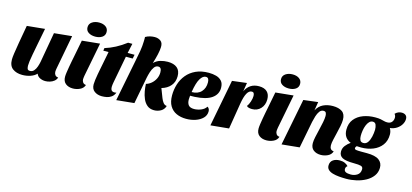

<svg xmlns="http://www.w3.org/2000/svg" viewBox="-74 -1325 4497 2096"><g transform="rotate(15 2174.5 -277.0)"><path d="M176 20Q110 20 67.5 -11.5Q25 -43 25 -115Q25 -138 31.5 -184Q38 -230 51.5 -309Q65 -388 87 -510L288 -530Q267 -422 252.5 -347.5Q238 -273 229 -224Q220 -175 216 -145Q212 -115 212 -96Q212 -76 217.5 -60Q223 -44 247 -44Q274 -44 291.5 -64.5Q309 -85 319 -114Q329 -143 334 -169L394 -510L594 -530L522 -149Q520 -140 518.5 -128Q517 -116 517 -107Q517 -88 528 -72Q539 -56 564 -54Q556 -29 535.5 -12.5Q515 4 488.5 12Q462 20 437 20Q404 20 375.5 6Q347 -8 337 -37Q310 -9 267 5.5Q224 20 176 20Z M838 -590Q792 -590 761.5 -610Q731 -630 731 -668Q731 -707 763.5 -728.5Q796 -750 842 -750Q888 -750 917 -729Q946 -708 946 -670Q946 -631 915 -610.5Q884 -590 838 -590ZM748 20Q698 20 666 -5.5Q634 -31 634 -83Q634 -102 638.5 -133Q643 -164 649 -198.5Q655 -233 661 -264Q667 -295 671 -314L709 -510L910 -530L836 -149Q835 -141 833 -129Q831 -117 831 -107Q831 -88 842 -72Q853 -56 878 -54Q866 -16 827.5 2Q789 20 748 20Z M1076 20Q1026 20 991.5 -5.5Q957 -31 957 -83Q957 -102 961 -133.5Q965 -165 971.5 -199.5Q978 -234 984 -265.5Q990 -297 994 -316L1023 -465H964L968 -495Q1089 -532 1203 -619H1251L1227 -510H1305L1296 -465H1219L1161 -159Q1159 -146 1157 -133.5Q1155 -121 1155 -109Q1155 -72 1173 -62Q1191 -52 1221 -59Q1207 -25 1183 -8Q1159 9 1131.5 14.5Q1104 20 1076 20Z M1240 20 1331 -444Q1344 -506 1354 -565.5Q1364 -625 1365 -680Q1366 -692 1365.5 -704Q1365 -716 1365 -727Q1391 -742 1418 -748Q1445 -754 1469 -754Q1509 -754 1536.5 -733.5Q1564 -713 1562 -665Q1561 -630 1550 -581Q1539 -532 1521 -474Q1552 -506 1594 -518Q1636 -530 1677 -530Q1745 -530 1782.5 -499Q1820 -468 1820 -404Q1820 -340 1783 -296.5Q1746 -253 1682 -235L1722 -131Q1733 -103 1748.5 -83Q1764 -63 1789 -61Q1777 -20 1742 0Q1707 20 1666 20Q1618 20 1587.5 -5.5Q1557 -31 1540 -71Q1523 -111 1515.5 -154.5Q1508 -198 1507 -235Q1539 -244 1566.5 -267.5Q1594 -291 1610.5 -324.5Q1627 -358 1627 -397Q1627 -453 1589 -453Q1562 -453 1544 -428.5Q1526 -404 1515 -369Q1504 -334 1498 -304L1440 0Z M2028 20Q1966 20 1918 -2Q1870 -24 1842.5 -70Q1815 -116 1815 -189Q1815 -254 1834 -315Q1853 -376 1893 -424.5Q1933 -473 1994.5 -501.5Q2056 -530 2141 -530Q2185 -530 2223.5 -519.5Q2262 -509 2286.5 -482Q2311 -455 2311 -404Q2311 -331 2248.5 -287Q2186 -243 2057 -236Q2045 -236 2032 -235.5Q2019 -235 2006 -235Q2003 -214 2003 -193Q2003 -151 2021.5 -128.5Q2040 -106 2085 -106Q2123 -106 2162.5 -122Q2202 -138 2221 -169Q2246 -154 2246 -121Q2246 -77 2215 -45.5Q2184 -14 2134.5 3Q2085 20 2028 20ZM2012 -278Q2082 -278 2120 -319.5Q2158 -361 2157 -425Q2157 -449 2149 -464Q2141 -479 2120 -479Q2086 -479 2057.5 -432Q2029 -385 2012 -278Z M2304 20 2406 -510 2570 -530 2554 -432Q2600 -530 2708 -530Q2768 -530 2799.5 -500Q2831 -470 2831 -414Q2831 -350 2793 -309.5Q2755 -269 2696 -269Q2679 -269 2661.5 -273Q2644 -277 2635 -288Q2652 -310 2664 -346Q2676 -382 2676 -411Q2676 -428 2670 -440.5Q2664 -453 2646 -453Q2584 -453 2558 -294L2510 0Z M3025 -590Q2979 -590 2948.5 -610Q2918 -630 2918 -668Q2918 -707 2950.5 -728.5Q2983 -750 3029 -750Q3075 -750 3104 -729Q3133 -708 3133 -670Q3133 -631 3102 -610.5Q3071 -590 3025 -590ZM2935 20Q2885 20 2853 -5.5Q2821 -31 2821 -83Q2821 -102 2825.5 -133Q2830 -164 2836 -198.5Q2842 -233 2848 -264Q2854 -295 2858 -314L2896 -510L3097 -530L3023 -149Q3022 -141 3020 -129Q3018 -117 3018 -107Q3018 -88 3029 -72Q3040 -56 3065 -54Q3053 -16 3014.5 2Q2976 20 2935 20Z M3549 20Q3499 20 3466.5 -5.5Q3434 -31 3434 -83Q3434 -111 3443 -153Q3452 -195 3463.5 -242Q3475 -289 3483.5 -332Q3492 -375 3492 -404Q3492 -423 3485.5 -438Q3479 -453 3457 -453Q3430 -453 3412.5 -429Q3395 -405 3384.5 -370.5Q3374 -336 3367 -304L3308 0L3108 20L3212 -510L3375 -530L3359 -432Q3387 -485 3435 -507.5Q3483 -530 3543 -530Q3609 -530 3647.5 -503.5Q3686 -477 3686 -413Q3686 -381 3677.5 -339.5Q3669 -298 3658.5 -255Q3648 -212 3639.5 -174Q3631 -136 3631 -111Q3631 -87 3641.5 -72Q3652 -57 3678 -54Q3666 -16 3628 2Q3590 20 3549 20Z M3888 200Q3846 200 3805.5 196.5Q3765 193 3732.5 183.5Q3700 174 3681 155.5Q3662 137 3663 106Q3664 66 3693.5 45Q3723 24 3769 24Q3803 24 3827.5 35.5Q3852 47 3865 63Q3853 72 3849.5 81Q3846 90 3846 100Q3846 123 3866 132.5Q3886 142 3922 142Q3962 142 3994 121.5Q4026 101 4028 57Q4029 28 4004.5 21Q3980 14 3925 14Q3830 14 3792.5 -7Q3755 -28 3755 -73Q3755 -112 3778.5 -141.5Q3802 -171 3833 -192Q3794 -207 3772 -239Q3750 -271 3750 -320Q3750 -391 3787.5 -437.5Q3825 -484 3886.5 -507Q3948 -530 4021 -530Q4059 -530 4082 -525.5Q4105 -521 4122 -516Q4139 -511 4159 -511Q4194 -511 4211 -532Q4228 -553 4228 -582Q4228 -606 4213 -622Q4229 -639 4248 -647Q4267 -655 4287 -655Q4315 -655 4332 -641Q4349 -627 4349 -599Q4349 -568 4331 -537.5Q4313 -507 4280.5 -485.5Q4248 -464 4204 -459Q4213 -444 4218 -426.5Q4223 -409 4223 -389Q4223 -319 4187 -270.5Q4151 -222 4090 -197Q4029 -172 3954 -172Q3943 -172 3931 -173Q3919 -174 3906 -174Q3901 -169 3897 -162.5Q3893 -156 3893 -148Q3893 -135 3911.5 -132Q3930 -129 3967 -129H4033Q4128 -129 4170.5 -97.5Q4213 -66 4212 -10Q4211 43 4181.5 82.5Q4152 122 4104.5 148Q4057 174 4000.5 187Q3944 200 3888 200ZM3967 -226Q3997 -226 4015.5 -253Q4034 -280 4043 -320Q4052 -360 4053 -399Q4053 -430 4043.5 -454Q4034 -478 4007 -478Q3985 -478 3968 -460.5Q3951 -443 3940 -415Q3929 -387 3924 -355Q3919 -323 3919 -294Q3919 -265 3929 -245.5Q3939 -226 3967 -226Z"/></g></svg>

Font: Sansita Swashed ExtraBold
Style: Regular
Weight: 800
Designer: Pablo Cosgaya
Foundry: Omnibus-Type
Version: Version 1.003; ttfautohint (v1.8.3)